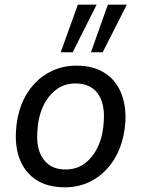

<svg xmlns="http://www.w3.org/2000/svg" viewBox="-20 -790 602 819"><path d="M256 9Q187 9 139 -20Q91 -49 67.5 -103Q44 -157 48 -228Q51 -291 71 -342.5Q91 -394 125.5 -431.5Q160 -469 206 -489.5Q252 -510 306 -510Q375 -510 423 -481Q471 -452 494.5 -398.5Q518 -345 515 -272Q511 -210 491 -158.5Q471 -107 436.5 -69.5Q402 -32 356.5 -11.5Q311 9 256 9ZM259 -67Q309 -67 344.5 -95Q380 -123 400.5 -170.5Q421 -218 423 -278Q427 -352 395.5 -393Q364 -434 302 -434Q253 -434 217.5 -406Q182 -378 161.5 -331Q141 -284 139 -223Q135 -150 167 -108.5Q199 -67 259 -67ZM368 -567 440 -770H521L418 -567ZM239 -567 312 -770H392L290 -567Z"/></svg>

Font: Nunitoga
Style: Medium Italic
Weight: 500
Italic angle: -9°
Designer: Vernon Adams
Foundry: Vernon Adams
Version: Version 1.0